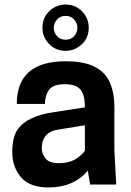

<svg xmlns="http://www.w3.org/2000/svg" viewBox="-20 -813 578 846"><path d="M194 13Q111 13 72.5 -32Q34 -77 34 -143Q34 -206 56 -240Q97 -302 219 -319L354 -340Q354 -397 333.5 -419.5Q313 -442 266 -442Q213 -442 195.5 -416.5Q178 -391 178 -355H54Q54 -543 269 -543Q351 -543 398 -518.5Q445 -494 464.5 -448.5Q484 -403 484 -342V-150L492 0H377L367 -61Q304 13 194 13ZM269 -589Q225 -589 196 -619.5Q167 -650 167 -691Q167 -735 197.5 -764Q228 -793 269 -793Q313 -793 342 -762.5Q371 -732 371 -691Q371 -646 340 -617.5Q309 -589 269 -589ZM239 -94Q284 -94 313 -112Q342 -130 354 -149V-261L243 -243Q164 -234 164 -159Q164 -136 180.5 -115Q197 -94 239 -94ZM269 -638Q293 -638 307 -654Q321 -670 321 -691Q321 -710 307 -726.5Q293 -743 269 -743Q245 -743 231 -726.5Q217 -710 217 -691Q217 -670 231 -654Q245 -638 269 -638Z"/></svg>

Font: Tanohe Sans SemiBold
Style: Regular
Weight: 600
Designer: Village Type and Design LLC & Cristiano Sobral
Foundry: Cooper Hewitt Smithsonian Design Museum
Version: Version 1.00;September 29, 2021;FontCreator 13.0.0.2655 64-b